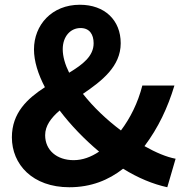

<svg xmlns="http://www.w3.org/2000/svg" viewBox="-20 -774 780 808"><path d="M272 14C363 14 437 -16 498 -64C561 -25 624 1 684 14L719 -106C681 -113 636 -132 588 -159C646 -236 686 -321 714 -414H579C560 -340 528 -277 489 -225C429 -270 373 -323 329 -379C408 -433 488 -494 488 -592C488 -689 421 -754 316 -754C198 -754 123 -669 123 -566C123 -517 140 -462 169 -407C95 -359 30 -299 30 -196C30 -82 117 14 272 14ZM397 -136C363 -113 327 -100 290 -100C219 -100 170 -142 170 -205C170 -245 195 -278 231 -309C278 -247 335 -188 397 -136ZM271 -468C254 -502 244 -536 244 -567C244 -620 276 -656 319 -656C357 -656 374 -629 374 -592C374 -538 329 -503 271 -468Z"/></svg>

Font: Noto Sans JP
Style: Bold
Weight: 700
Designer: Ryoko NISHIZUKA 西塚涼子 (kana, bopomofo & ideographs); Paul D. Hunt (Latin, Greek & Cyrillic); Sandoll Communications 산돌커뮤니
Foundry: Adobe
Version: Version 2.004;hotconv 1.0.118;makeotfexe 2.5.65603